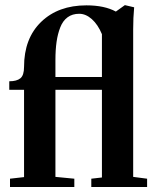

<svg xmlns="http://www.w3.org/2000/svg" viewBox="-20 -748 627 768"><path d="M20 0V-33.2L76.2 -39.6V-388.7H17.1V-422.9Q46.9 -422.9 61.5 -434.8Q76.2 -446.8 76.2 -480.5Q76.2 -594.2 144.5 -660.4Q212.9 -726.6 325.7 -726.6Q397.9 -726.6 443.4 -701.7L479.5 -727.5L516.6 -718.8Q512.7 -677.2 512.7 -630.9V-40.5L568.4 -33.2V0H345.2V-33.2L387.7 -38.1V-388.7H201.7V-40.5L277.3 -33.2V0ZM201.7 -507.8V-439.9H387.7V-611.3Q371.6 -649.9 347.4 -671.4Q323.2 -692.9 296.9 -692.9Q269.5 -692.9 250.5 -679Q231.4 -665 221.2 -638.9Q210.9 -612.8 206.3 -580.8Q201.7 -548.8 201.7 -507.8Z"/></svg>

Font: Elstob 10pt
Style: Bold
Weight: 700
Designer: Peter S. Baker
Version: Version 1.015